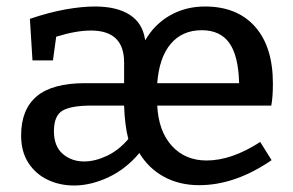

<svg xmlns="http://www.w3.org/2000/svg" viewBox="-20 -560 903 591"><path d="M80 -374 72 -502Q131 -522 181.5 -531Q232 -540 272 -540Q339 -540 378.5 -515Q418 -490 426 -441L427 -436Q456 -486 504 -513Q552 -540 611 -540Q710 -540 765 -478Q820 -416 820 -303Q820 -260 815 -235H464Q468 -156 509 -111Q550 -66 616 -66Q693 -66 781 -123L816 -67Q704 10 593 10Q532 10 484.5 -16Q437 -42 409 -89Q367 -39 313 -14Q259 11 208 11Q164 11 127 -6.5Q90 -24 67.5 -58.5Q45 -93 45 -143Q45 -223 93 -263.5Q141 -304 242 -304H362V-368Q362 -466 260 -466Q214 -466 153 -447L143 -374ZM601 -467Q541 -467 505.5 -425Q470 -383 464 -304H716Q714 -388 686 -427.5Q658 -467 601 -467ZM239 -63Q272 -63 308.5 -80Q345 -97 375 -132Q364 -174 362 -235H262Q199 -235 172.5 -219.5Q146 -204 146 -156Q146 -110 173 -86.5Q200 -63 239 -63Z"/></svg>

Font: Bitter Medium
Style: Regular
Weight: 500
Designer: Sol Matas, and Bitter project Authors
Foundry: Sol Matas
Version: Version 2.001